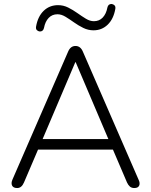

<svg xmlns="http://www.w3.org/2000/svg" viewBox="-20 -943 762 969"><path d="M67 6Q47 6 41 -6.5Q35 -19 43 -37L324 -683Q336 -711 361 -711Q386 -711 398 -683L679 -37Q688 -19 682.5 -6.5Q677 6 658 6Q644 6 635.5 -1.5Q627 -9 621 -22L550 -188H172L101 -22Q89 6 67 6ZM360 -629 195 -241H527L362 -629ZM181 -784Q172 -785 166 -791Q160 -797 162 -809Q171 -860 200.5 -888.5Q230 -917 273 -917Q300 -917 324 -905Q348 -893 370.5 -877Q393 -861 413.5 -848.5Q434 -836 454 -836Q481 -836 498.5 -854.5Q516 -873 522 -905Q526 -923 543 -923Q552 -922 558 -916Q564 -910 562 -898Q553 -847 523.5 -818.5Q494 -790 452 -790Q425 -790 400.5 -802Q376 -814 353.5 -830Q331 -846 310.5 -858.5Q290 -871 270 -871Q243 -871 225.5 -852.5Q208 -834 202 -802Q198 -784 181 -784Z"/></svg>

Font: Nunito Light
Style: Regular
Weight: 300
Designer: Vernon Adams
Foundry: Vernon Adams
Version: Version 3.601; ttfautohint (v1.8.2.53-6de2)